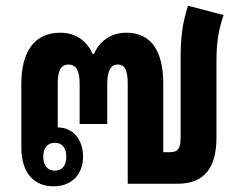

<svg xmlns="http://www.w3.org/2000/svg" viewBox="-20 -646 844 675"><path d="M168 9C234 9 272 -35 272 -95C272 -154 238 -198 183 -198V-351C183 -392 191 -419 221 -419C252 -419 260 -390 260 -350V-210H357V-350C357 -390 366 -419 394 -419C421 -419 429 -394 429 -352V0H604C703 0 741 -62 741 -162V-428C741 -493 747 -537 766 -593L641 -626C621 -563 615 -515 615 -440V-161C615 -122 604 -111 577 -111H554V-351C554 -466 512 -531 424 -531C366 -531 328 -497 310 -456H306C288 -497 251 -531 192 -531C102 -531 55 -466 55 -351V-128C55 -35 102 9 168 9ZM173 -46C147 -46 132 -65 132 -95C132 -126 147 -144 173 -144C199 -144 213 -125 213 -95C213 -65 199 -46 173 -46Z"/></svg>

Font: Noto Sans Thai Looped Condensed
Style: Bold
Weight: 700
Width: 3
Designer: Sasikarn Vongin, Ben Mitchell
Foundry: The Fontpad Ltd
Version: Version 1.001